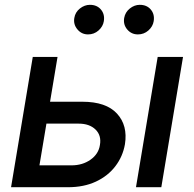

<svg xmlns="http://www.w3.org/2000/svg" viewBox="-20 -784 812 804"><path d="M189.6 -358H324.6Q424.4 -358 470 -308.2Q515.6 -258.5 503.2 -180Q494.3 -128.9 463.2 -88.1Q432.2 -47.2 381.7 -23.6Q331.3 0 264.6 0H26.3L117.2 -545.5H220.9ZM174.4 -266.3 145.2 -91.6H279.5Q325.6 -91.6 359.2 -115.4Q392.8 -139.2 398.4 -176.8Q405.5 -216.6 380.1 -241.5Q354.8 -266.3 309.3 -266.3ZM549.4 0 640.3 -545.5H746.4L655.5 0ZM557.5 -639.9Q530.5 -639.9 513 -660.3Q495.4 -680.8 500 -708.8Q504.3 -733 523.6 -748.4Q543 -763.8 565.3 -763.8Q594.8 -763.8 611.5 -744Q628.2 -724.1 623.6 -695.3Q620 -672.9 601.4 -656.4Q582.7 -639.9 557.5 -639.9ZM348.7 -639.9Q321.7 -639.9 304.2 -660.9Q286.6 -681.8 291.2 -708.8Q295.1 -733 314.6 -748.4Q334.2 -763.8 356.5 -763.8Q386 -763.8 402.7 -744Q419.4 -724.1 414.8 -695.3Q411.2 -672.9 392.6 -656.4Q373.9 -639.9 348.7 -639.9Z"/></svg>

Font: Inter UI Medium
Style: Italic
Weight: 500
Italic angle: 9.39999°
Designer: Rasmus Andersson
Foundry: rsms
Version: 3.2;8d6f07862